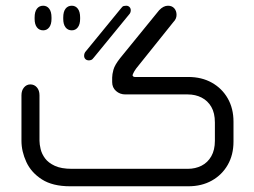

<svg xmlns="http://www.w3.org/2000/svg" viewBox="-20 -651 889 671"><path d="M101 -585V-590Q101 -610 109 -620.5Q117 -631 131 -631Q144 -631 152 -620.5Q160 -610 160 -590V-585Q160 -566 152 -555.5Q144 -545 131 -545Q117 -545 109 -555.5Q101 -566 101 -585ZM638 0H225Q164 0 126.5 -24Q89 -48 72 -85Q55 -122 55 -159V-318Q55 -335 64 -345.5Q73 -356 86 -356Q100 -356 109 -345.5Q118 -335 118 -318V-159Q118 -147 122 -130Q126 -113 137.5 -97.5Q149 -82 171.5 -71.5Q194 -61 231 -61H636Q663 -61 684.5 -72Q706 -83 718.5 -105Q731 -127 731 -159V-223Q731 -256 718.5 -277.5Q706 -299 684.5 -310Q663 -321 636 -321H418Q399 -321 385.5 -333Q372 -345 372 -364V-380Q372 -391 376.5 -407.5Q381 -424 400 -448L536 -615Q551 -631 567 -631Q581 -631 589 -622Q597 -613 597 -599Q597 -585 586 -574L465 -423Q454 -410 449.5 -402Q445 -394 443 -388Q443 -387 445 -384.5Q447 -382 451 -382H638Q685 -382 720.5 -362Q756 -342 776 -307Q796 -272 796 -226V-156Q796 -110 776 -75Q756 -40 720.5 -20Q685 0 638 0ZM201 -585V-590Q201 -610 209 -620.5Q217 -631 231 -631Q244 -631 252 -620.5Q260 -610 260 -590V-585Q260 -566 252 -555.5Q244 -545 231 -545Q217 -545 209 -555.5Q201 -566 201 -585ZM403 -622Q408 -629 412.5 -630Q417 -631 421 -631Q428 -631 432.5 -626.5Q437 -622 437 -615Q437 -611 435.5 -607Q434 -603 430 -599L308 -450Q303 -443 298.5 -441.5Q294 -440 291 -440Q283 -440 278.5 -444.5Q274 -449 274 -456Q274 -466 281 -473Z"/></svg>

Font: Beiruti
Style: Regular
Weight: 400
Designer: Arlette Boutros
Foundry: Boutros
Version: Version 1.41